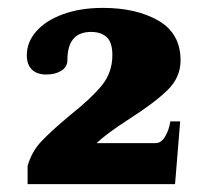

<svg xmlns="http://www.w3.org/2000/svg" viewBox="-20 -726 540 487"><path d="M50 -305Q60 -341 85 -367.5Q110 -394 158 -434Q211 -476 238 -509Q265 -542 265 -586Q265 -619 250.5 -632Q236 -645 211 -645Q151 -645 151 -574Q151 -556 135.5 -546.5Q120 -537 97 -537Q74 -537 61 -549.5Q48 -562 48 -586Q48 -619 72 -646.5Q96 -674 140 -690Q184 -706 241 -706Q326 -706 382 -673.5Q438 -641 438 -573Q438 -530 405.5 -498Q373 -466 309 -425Q250 -387 225 -363H375Q389 -363 399 -380Q409 -397 412 -418H437L424 -259H50Z"/></svg>

Font: Taviraj Black
Style: Regular
Weight: 900
Designer: Katatrad Team
Foundry: CadsonDemak
Version: Version 1.030